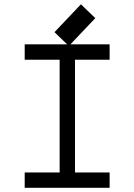

<svg xmlns="http://www.w3.org/2000/svg" viewBox="-20 -895 640 915"><path d="M502.4 -683.6V-610.4H337.4V-73.2H502.4V0H97.7V-73.2H264.2V-610.4H97.7V-683.6ZM308.1 -675.8 239.7 -741.7 365.7 -874.5 434.1 -808.6Z"/></svg>

Font: Anka/Coder
Style: Regular
Weight: 400
Monospace: yes
Version: Version 001.100